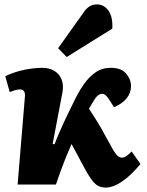

<svg xmlns="http://www.w3.org/2000/svg" viewBox="-20 -838 667 872"><path d="M219 -184 228 -183Q237 -208 248.5 -234Q260 -260 271.5 -285.5Q283 -311 294 -332.5Q305 -354 313 -371Q335 -418 359.5 -453.5Q384 -489 414 -509.5Q444 -530 483 -530Q531 -530 553 -503.5Q575 -477 575 -447Q575 -417 556 -392.5Q537 -368 498 -351L480 -379Q470 -396 461.5 -404Q453 -412 443 -412Q437 -412 430 -408Q423 -404 415 -395Q409 -386 401.5 -374Q394 -362 384 -344Q395 -328 406 -310.5Q417 -293 429 -273.5Q441 -254 454 -229Q471 -199 482 -178.5Q493 -158 501.5 -145.5Q510 -133 517.5 -127.5Q525 -122 534 -122Q544 -122 555 -130Q566 -138 578 -150L618 -93Q585 -54 556.5 -30.5Q528 -7 504 3.5Q480 14 461 14Q440 14 424.5 5.5Q409 -3 392 -27.5Q375 -52 350 -100Q342 -116 334.5 -129.5Q327 -143 320 -156Q313 -169 305 -184Q292 -155 279.5 -124Q267 -93 255.5 -61.5Q244 -30 234 0H60L93 -397Q95 -414 89.5 -423Q84 -432 71 -432Q61 -432 49 -428.5Q37 -425 24 -420L4 -492Q36 -507 67.5 -515.5Q99 -524 126.5 -527Q154 -530 172 -530Q204 -530 227 -516Q250 -502 260 -476.5Q270 -451 263 -415ZM360 -782Q371 -799 386 -808.5Q401 -818 420 -818Q453 -818 473 -789Q493 -760 490 -708L283 -579L244 -619Z"/></svg>

Font: Literata 18pt ExtraBold
Style: Italic
Weight: 800
Italic angle: -2°
Designer: Latin by Veronika Burian and Jose Scaglione. Greek by Irene Vlachou. Cyrillic by Vera Evstafieva
Foundry: TypeTogether
Version: Version 3.103;gftools[0.9.29]